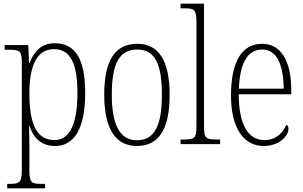

<svg xmlns="http://www.w3.org/2000/svg" viewBox="-20 -780 1642 1039"><path d="M19 239H224V215H205C150 215 139 209 139 140V18C139 -34 138 -75 137 -99H139C162 -32 205 10 278 10C379 10 441 -79 441 -277C441 -465 385 -546 276 -546C203 -546 163 -500 140 -439H137L133 -536H5V-511H25C89 -511 98 -505 98 -438V139C98 209 86 215 30 215H19ZM275 -22C172 -22 139 -121 139 -276C139 -423 179 -514 272 -514C361 -514 399 -436 399 -277C399 -118 361 -22 275 -22Z M720 10C837 10 898 -76 898 -267C898 -453 838 -543 723 -543C602 -543 544 -453 544 -267C544 -78 609 10 720 10ZM721 -21C627 -21 585 -107 585 -267C585 -430 622 -512 722 -512C820 -512 856 -432 856 -267C856 -109 821 -21 721 -21Z M957 0H1171V-25H1159C1093 -25 1084 -30 1084 -98V-760H957V-735H976C1031 -735 1043 -730 1043 -660V-98C1043 -30 1034 -25 968 -25H957Z M1407 10C1495 10 1541 -48 1541 -82C1541 -95 1536 -102 1530 -105C1511 -62 1474 -22 1411 -22C1325 -22 1272 -102 1272 -270H1556V-294C1556 -450 1500 -543 1399 -543C1291 -543 1230 -451 1230 -262C1230 -88 1298 10 1407 10ZM1515 -300H1273C1277 -431 1316 -512 1399 -512C1480 -512 1514 -426 1515 -300Z"/></svg>

Font: Noto Serif Hebrew Condensed ExtraLight
Style: Regular
Weight: 200
Width: 3
Designer: Monotype Design Team
Foundry: Monotype Imaging Inc.
Version: Version 2.004